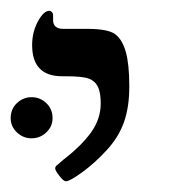

<svg xmlns="http://www.w3.org/2000/svg" viewBox="-35 -607 317 358"><path d="M206.1 -445.8Q206.1 -407.7 196.3 -379.6Q186.5 -351.6 164.3 -327.4Q142.1 -303.2 118.7 -286.1Q95.2 -269 87.9 -269Q83.5 -269 75.7 -279.1Q67.9 -289.1 67.9 -293Q67.9 -296.9 72.3 -299.8L83 -309.1Q116.7 -335 134.8 -360.1Q152.8 -385.3 152.8 -414.1Q152.8 -434.6 147.5 -445.3Q142.1 -456.1 130.6 -460.4Q119.1 -464.8 87.9 -464.8H81.1Q24.9 -464.8 24.9 -522.9Q24.9 -546.9 35.6 -566.9Q46.4 -586.9 57.1 -586.9Q59.6 -586.9 61.8 -584.5Q64 -582 64 -579.1V-569.8Q64 -553.2 83 -553.2H127Q166 -553.2 179.4 -543.5Q192.9 -533.7 199.5 -510.5Q206.1 -487.3 206.1 -445.8ZM-15.1 -386.7Q-15.1 -403.8 -3.4 -414.8Q8.3 -425.8 23.9 -425.8Q39.6 -425.8 51.3 -414.8Q63 -403.8 63 -386.7Q63 -371.1 51.3 -360.1Q39.6 -349.1 23.9 -349.1Q8.3 -349.1 -3.4 -360.1Q-15.1 -371.1 -15.1 -386.7Z"/></svg>

Font: Times New Roman
Style: Regular
Weight: 400
Designer: Steve Matteson
Foundry: Ascender Corporation
Version: Version 2.00.3